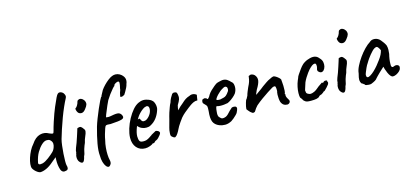

<svg xmlns="http://www.w3.org/2000/svg" viewBox="-64 -1112 3479 1637"><g transform="rotate(-15 1675.5 -294.0)"><path d="M366 19Q353 22 343 14.5Q333 7 329 -5Q322 -25 319 -48.5Q316 -72 317 -92L318 -117L278 -84Q244 -54 213.5 -40.5Q183 -27 159 -27Q148 -29 135.5 -37.5Q123 -46 113 -57Q103 -68 98 -78Q92 -92 94.5 -116.5Q97 -141 106.5 -170Q116 -199 130.5 -227Q145 -255 164 -276Q197 -326 238.5 -337.5Q280 -349 318 -327Q341 -317 348 -318Q355 -319 359 -338Q363 -354 367.5 -369.5Q372 -385 381 -413Q406 -489 424.5 -532Q443 -575 458 -607Q469 -630 477.5 -636.5Q486 -643 494 -642Q505 -642 516.5 -634Q528 -626 533 -612Q537 -603 536.5 -595.5Q536 -588 530 -577Q517 -553 499.5 -513.5Q482 -474 464.5 -427Q447 -380 432 -334Q417 -288 407 -253Q401 -231 397 -197Q393 -163 390.5 -127.5Q388 -92 388 -64.5Q388 -37 390 -29Q396 -9 393.5 1Q391 11 384 14.5Q377 18 366 19ZM198 -95Q212 -99 225 -106.5Q238 -114 253 -125Q283 -148 302 -166.5Q321 -185 328 -219Q331 -237 326 -248.5Q321 -260 309 -270Q298 -278 278.5 -276.5Q259 -275 237 -255Q213 -233 192.5 -198.5Q172 -164 161 -110Q159 -100 167 -95Q175 -90 198 -95Z M504 -27Q496 -35 492.5 -48.5Q489 -62 490 -75Q491 -88 495 -96Q495 -104 497.5 -108.5Q500 -113 499 -117Q498 -121 501 -131Q504 -141 507 -150Q514 -166 522.5 -189.5Q531 -213 538.5 -236.5Q546 -260 551.5 -277Q557 -294 558 -298Q558 -310 574 -311Q586 -315 595.5 -308Q605 -301 615 -285Q623 -277 621 -262Q619 -247 608 -223Q604 -215 598.5 -199Q593 -183 591 -171Q587 -163 581.5 -148.5Q576 -134 572 -121Q570 -116 568 -105Q566 -94 563 -82.5Q560 -71 555 -63Q546 -22 533.5 -15Q521 -8 504 -27ZM605 -431Q598 -437 593.5 -447.5Q589 -458 588 -466.5Q587 -475 590 -476Q599 -480 608.5 -496.5Q618 -513 620 -526Q621 -530 624 -534Q627 -538 631 -539Q643 -547 658 -540.5Q673 -534 683 -518Q692 -499 688 -484Q684 -469 666 -447Q651 -427 635 -424Q619 -421 605 -431Z M737 79Q724 80 712.5 65.5Q701 51 693.5 25.5Q686 0 686 -33Q682 -74 693 -136Q704 -198 726 -277Q734 -304 749 -343Q764 -382 780.5 -420Q797 -458 810 -484.5Q823 -511 826 -514Q832 -512 832 -523Q832 -525 840 -538Q848 -551 855 -566Q868 -585 887 -604.5Q906 -624 926 -639.5Q946 -655 962 -661Q977 -667 992 -667Q1011 -667 1029 -657Q1047 -647 1058.5 -630.5Q1070 -614 1070 -595Q1070 -579 1063 -564Q1060 -549 1051.5 -532Q1043 -515 1034.5 -500.5Q1026 -486 1021 -479Q1002 -467 991 -469.5Q980 -472 985 -479Q985 -483 987.5 -491.5Q990 -500 991 -507Q991 -509 995.5 -519Q1000 -529 1000 -539Q1009 -575 1008.5 -588.5Q1008 -602 999 -602Q994 -603 984.5 -599Q975 -595 967.5 -589Q960 -583 960 -578Q960 -575 960 -574.5Q960 -574 960 -574Q957 -575 941.5 -557.5Q926 -540 908 -515.5Q890 -491 878 -471Q870 -454 858 -428Q846 -402 829 -358L821 -334L837 -332Q845 -331 860.5 -333.5Q876 -336 892 -339Q926 -344 939.5 -337Q953 -330 960 -314Q971 -290 945.5 -281.5Q920 -273 844 -269Q828 -271 816.5 -270.5Q805 -270 801 -266Q797 -264 790 -244.5Q783 -225 775.5 -198.5Q768 -172 764 -148Q756 -117 753 -83.5Q750 -50 751.5 -21.5Q753 7 757 22Q763 46 756 60Q749 74 737 79Z M1078 8Q1030 8 1001.5 -25Q973 -58 974 -113Q975 -149 988 -191Q1001 -233 1022.5 -272.5Q1044 -312 1069.5 -341.5Q1095 -371 1122 -383Q1132 -388 1143.5 -391Q1155 -394 1167 -394Q1178 -394 1191 -391Q1204 -388 1213 -384Q1232 -377 1244 -363.5Q1256 -350 1261 -323Q1263 -307 1262 -298Q1261 -289 1256 -275Q1244 -240 1222.5 -212.5Q1201 -185 1170 -169Q1162 -164 1152.5 -162Q1143 -160 1133 -160Q1113 -160 1095 -167Q1077 -174 1065 -187L1058 -195L1054 -186Q1045 -162 1040.5 -142.5Q1036 -123 1036 -108Q1036 -96 1038 -84.5Q1040 -73 1045 -65Q1049 -59 1057.5 -56.5Q1066 -54 1077 -54Q1083 -54 1090 -54.5Q1097 -55 1103 -57Q1120 -63 1131 -70.5Q1142 -78 1154 -86L1158 -88L1157 -89Q1170 -96 1178.5 -101Q1187 -106 1188 -106Q1192 -108 1196 -111Q1206 -114 1219 -106.5Q1232 -99 1232 -87Q1231 -81 1223 -70Q1215 -59 1204.5 -48.5Q1194 -38 1186 -35Q1184 -34 1179 -32Q1174 -30 1172 -28H1173Q1164 -16 1155 -16H1147Q1143 -9 1121 -0.5Q1099 8 1078 8ZM1125 -219Q1140 -219 1151.5 -227Q1163 -235 1172 -245Q1193 -269 1198 -295Q1203 -321 1192 -332Q1187 -335 1183 -336Q1179 -337 1169 -334Q1160 -333 1144.5 -322Q1129 -311 1114.5 -296Q1100 -281 1091 -267L1078 -246Q1084 -249 1089.5 -249.5Q1095 -250 1096 -248Q1099 -242 1102.5 -235Q1106 -228 1111 -223.5Q1116 -219 1125 -219Z M1351 -20Q1346 -14 1335.5 -20Q1325 -26 1321 -31Q1315 -34 1313 -41.5Q1311 -49 1312 -62Q1313 -77 1314.5 -87.5Q1316 -98 1319.5 -109.5Q1323 -121 1327 -137Q1335 -163 1338 -177.5Q1341 -192 1344.5 -203.5Q1348 -215 1353 -233Q1361 -255 1368 -275.5Q1375 -296 1385 -314Q1390 -333 1399.5 -351Q1409 -369 1417 -380Q1421 -385 1429 -387.5Q1437 -390 1443 -387Q1453 -388 1457.5 -381Q1462 -374 1464 -359Q1468 -340 1462.5 -322.5Q1457 -305 1439 -276Q1435 -260 1433.5 -251Q1432 -242 1433 -232Q1444 -247 1457 -259Q1470 -271 1483 -281Q1503 -300 1518.5 -310Q1534 -320 1556 -327Q1567 -333 1578 -333.5Q1589 -334 1600.5 -330Q1612 -326 1620 -318Q1619 -320 1617.5 -313Q1616 -306 1614.5 -295Q1613 -284 1611 -272Q1592 -273 1576 -265.5Q1560 -258 1546.5 -248.5Q1533 -239 1523 -231Q1505 -217 1485.5 -201Q1466 -185 1448 -164Q1434 -146 1423 -129.5Q1412 -113 1404 -100.5Q1396 -88 1392 -78Q1384 -60 1371.5 -41.5Q1359 -23 1351 -20Z M1737 -19Q1698 -35 1685.5 -66Q1673 -97 1680 -157Q1682 -188 1680.5 -198Q1679 -208 1668 -218Q1665 -222 1656.5 -230Q1648 -238 1649 -243Q1648 -250 1650.5 -259Q1653 -268 1657 -269Q1662 -270 1667.5 -272.5Q1673 -275 1677 -273Q1681 -273 1687 -270.5Q1693 -268 1693 -264Q1697 -257 1706 -265Q1715 -273 1725 -293Q1735 -309 1751 -324.5Q1767 -340 1783 -353Q1799 -366 1810 -372Q1815 -374 1826.5 -377Q1838 -380 1851 -382.5Q1864 -385 1872 -384Q1890 -383 1905 -372Q1920 -361 1931 -349Q1944 -340 1948 -324Q1952 -308 1950 -290Q1948 -272 1941 -258Q1938 -248 1923 -232.5Q1908 -217 1888.5 -203Q1869 -189 1854 -183Q1841 -180 1821.5 -178Q1802 -176 1785 -177Q1768 -178 1762 -181Q1755 -185 1751 -173Q1747 -161 1745 -133Q1743 -114 1745 -105Q1747 -96 1749 -92Q1756 -83 1766.5 -74Q1777 -65 1799 -71Q1818 -75 1836.5 -96Q1855 -117 1871 -130Q1875 -137 1886 -139Q1897 -141 1911 -137Q1922 -130 1920.5 -118.5Q1919 -107 1908 -85Q1905 -78 1893.5 -66.5Q1882 -55 1868.5 -43.5Q1855 -32 1845 -26Q1815 -10 1788 -10Q1761 -10 1737 -19ZM1801 -229Q1821 -234 1833 -236.5Q1845 -239 1856.5 -248.5Q1868 -258 1884 -282Q1888 -293 1887 -303Q1886 -313 1883 -316Q1874 -326 1862.5 -322.5Q1851 -319 1840 -311Q1833 -308 1820 -297.5Q1807 -287 1794.5 -273.5Q1782 -260 1774.5 -248.5Q1767 -237 1771 -235Q1769 -231 1782.5 -230Q1796 -229 1801 -229Z M2346 -39Q2326 -39 2312.5 -47.5Q2299 -56 2290 -77Q2286 -91 2284.5 -108.5Q2283 -126 2283.5 -142Q2284 -158 2286 -165Q2289 -169 2288.5 -178Q2288 -187 2288 -196Q2287 -215 2279.5 -217.5Q2272 -220 2257 -213Q2238 -202 2210.5 -184Q2183 -166 2153 -144.5Q2123 -123 2095 -99Q2073 -75 2066.5 -61.5Q2060 -48 2051 -48Q2043 -44 2036.5 -48.5Q2030 -53 2020 -61Q2013 -69 2005 -78Q1997 -87 1995 -91Q1995 -100 1998 -115Q2001 -130 2005.5 -145Q2010 -160 2014 -170Q2019 -172 2022.5 -181Q2026 -190 2033 -201Q2036 -214 2044 -233.5Q2052 -253 2059 -269Q2072 -294 2077.5 -311Q2083 -328 2086 -351Q2085 -355 2087.5 -358.5Q2090 -362 2094 -362H2095Q2103 -369 2116.5 -365.5Q2130 -362 2140 -352Q2159 -330 2156 -303Q2153 -276 2124 -229Q2117 -213 2112.5 -203Q2108 -193 2108 -188Q2108 -188 2117.5 -194.5Q2127 -201 2139.5 -210.5Q2152 -220 2160 -225Q2165 -230 2183 -243Q2201 -256 2221 -269.5Q2241 -283 2252 -287Q2261 -292 2272.5 -297Q2284 -302 2288 -302Q2297 -302 2310 -294Q2323 -286 2334.5 -275.5Q2346 -265 2348 -257Q2348 -253 2348 -248Q2348 -243 2349 -239Q2351 -225 2351.5 -202.5Q2352 -180 2351 -160.5Q2350 -141 2345 -133Q2345 -133 2345.5 -131Q2346 -129 2349 -128Q2349 -125 2349 -124Q2349 -123 2349 -123Q2347 -120 2348.5 -112Q2350 -104 2355 -94.5Q2360 -85 2365 -77Q2373 -65 2367 -53.5Q2361 -42 2346 -39Z M2548 -18Q2526 -18 2515.5 -20Q2505 -22 2499 -26Q2493 -30 2485 -37Q2481 -45 2474 -55Q2467 -65 2463 -69Q2459 -84 2459.5 -109Q2460 -134 2466 -162.5Q2472 -191 2482 -215Q2486 -223 2489 -231Q2492 -239 2492 -239Q2492 -244 2504.5 -263Q2517 -282 2532.5 -303Q2548 -324 2558 -333Q2565 -341 2579.5 -350Q2594 -359 2605 -363Q2616 -367 2630 -371Q2644 -375 2659 -375Q2673 -375 2686.5 -369Q2700 -363 2711 -348Q2729 -330 2732.5 -310Q2736 -290 2732 -272Q2727 -252 2716.5 -241Q2706 -230 2693.5 -230.5Q2681 -231 2668 -245Q2664 -253 2664 -258.5Q2664 -264 2668 -275Q2672 -289 2669.5 -302.5Q2667 -316 2658 -316Q2645 -316 2632 -306Q2619 -296 2603 -279Q2596 -271 2584 -255Q2572 -239 2560.5 -220Q2549 -201 2541 -183Q2530 -150 2525 -133.5Q2520 -117 2520 -117Q2520 -113 2521 -109.5Q2522 -106 2522 -102Q2522 -90 2536 -83Q2547 -76 2559.5 -76Q2572 -76 2594 -86Q2610 -94 2624.5 -107Q2639 -120 2655 -130Q2666 -137 2672.5 -142Q2679 -147 2679 -143Q2679 -139 2682 -139Q2685 -139 2689 -143Q2695 -151 2703 -152Q2711 -153 2717 -151.5Q2723 -150 2723 -147Q2721 -138 2727 -132Q2727 -128 2724.5 -121.5Q2722 -115 2718 -111Q2713 -104 2703.5 -93.5Q2694 -83 2686 -75.5Q2678 -68 2678 -68Q2674 -69 2670.5 -66Q2667 -63 2663 -59Q2655 -52 2648 -48.5Q2641 -45 2637 -45Q2630 -41 2626.5 -40Q2623 -39 2623 -35Q2613 -25 2594.5 -21.5Q2576 -18 2548 -18Z M2811 -27Q2803 -35 2799.5 -48.5Q2796 -62 2797 -75Q2798 -88 2802 -96Q2802 -104 2804.5 -108.5Q2807 -113 2806 -117Q2805 -121 2808 -131Q2811 -141 2814 -150Q2821 -166 2829.5 -189.5Q2838 -213 2845.5 -236.5Q2853 -260 2858.5 -277Q2864 -294 2865 -298Q2865 -310 2881 -311Q2893 -315 2902.5 -308Q2912 -301 2922 -285Q2930 -277 2928 -262Q2926 -247 2915 -223Q2911 -215 2905.5 -199Q2900 -183 2898 -171Q2894 -163 2888.5 -148.5Q2883 -134 2879 -121Q2877 -116 2875 -105Q2873 -94 2870 -82.5Q2867 -71 2862 -63Q2853 -22 2840.5 -15Q2828 -8 2811 -27ZM2912 -431Q2905 -437 2900.5 -447.5Q2896 -458 2895 -466.5Q2894 -475 2897 -476Q2906 -480 2915.5 -496.5Q2925 -513 2927 -526Q2928 -530 2931 -534Q2934 -538 2938 -539Q2950 -547 2965 -540.5Q2980 -534 2990 -518Q2999 -499 2995 -484Q2991 -469 2973 -447Q2958 -427 2942 -424Q2926 -421 2912 -431Z M3079 -24Q3071 -22 3058 -22.5Q3045 -23 3035.5 -25.5Q3026 -28 3026 -31Q3026 -36 3021 -36Q3021 -36 3014.5 -41.5Q3008 -47 2999 -51Q2990 -65 2989 -82Q2988 -99 2999 -139Q3001 -166 3018 -200.5Q3035 -235 3059.5 -269.5Q3084 -304 3111 -331.5Q3138 -359 3160 -372Q3174 -386 3195 -387Q3216 -388 3234 -378Q3244 -373 3255 -360.5Q3266 -348 3275.5 -334Q3285 -320 3291 -307Q3294 -296 3295 -287.5Q3296 -279 3296 -267Q3296 -255 3293 -231Q3288 -213 3284.5 -189.5Q3281 -166 3281 -147Q3279 -128 3285.5 -120Q3292 -112 3305 -119Q3317 -125 3329 -123Q3341 -121 3347 -113.5Q3353 -106 3350 -92Q3348 -79 3336 -67Q3324 -55 3307.5 -46.5Q3291 -38 3276 -38Q3265 -38 3255 -50Q3245 -62 3237 -80Q3229 -98 3223 -116L3217 -139L3176 -101Q3163 -87 3150.5 -75.5Q3138 -64 3135 -59Q3130 -50 3116 -41.5Q3102 -33 3079 -24ZM3090 -95Q3107 -105 3126 -123Q3145 -141 3163 -162.5Q3181 -184 3195 -204Q3212 -227 3220.5 -245Q3229 -263 3233 -280Q3229 -291 3220.5 -303.5Q3212 -316 3205 -317Q3186 -317 3163 -293Q3140 -269 3117 -237Q3113 -232 3106.5 -221Q3100 -210 3094 -200.5Q3088 -191 3086 -188Q3083 -184 3075.5 -167Q3068 -150 3061 -132.5Q3054 -115 3054 -109Q3054 -103 3055.5 -96Q3057 -89 3065 -87Q3073 -85 3090 -95Z"/></g></svg>

Font: Caveat Medium
Style: Regular
Weight: 500
Designer: Pablo Impallari
Foundry: Pablo Impallari
Version: Version 2.000